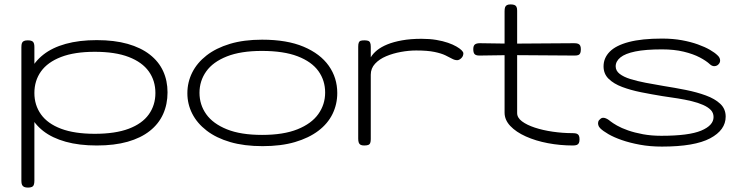

<svg xmlns="http://www.w3.org/2000/svg" viewBox="-20 -649 3347 871"><path d="M419 11Q339 11 278 -6Q217 -23 176.5 -54.5Q136 -86 115.5 -129.5Q95 -173 95 -227Q95 -281 115.5 -325Q136 -369 176.5 -401Q217 -433 278 -450Q339 -467 419 -467Q499 -467 559 -450Q619 -433 659.5 -401.5Q700 -370 720 -326.5Q740 -283 740 -230Q740 -176 720 -131.5Q700 -87 659.5 -55Q619 -23 559 -6Q499 11 419 11ZM107 202Q96 202 89.5 199Q83 196 80 189.5Q77 183 77 172V-435Q77 -447 79.5 -453.5Q82 -460 88.5 -463Q95 -466 106 -466Q123 -466 129.5 -459.5Q136 -453 136 -436V171Q136 182 133.5 189Q131 196 124.5 199Q118 202 107 202ZM410 -42Q503 -42 564 -65Q625 -88 655 -130Q685 -172 685 -227Q685 -283 655 -325Q625 -367 564 -390.5Q503 -414 410 -414Q318 -414 257 -390.5Q196 -367 166 -325Q136 -283 136 -227Q136 -172 166 -130Q196 -88 257 -65Q318 -42 410 -42Z M1171 14Q1088 14 1024.5 -4.5Q961 -23 917.5 -56.5Q874 -90 852 -133.5Q830 -177 830 -226Q830 -276 852 -320Q874 -364 917 -397.5Q960 -431 1023 -450Q1086 -469 1169 -469Q1282 -469 1357.5 -437Q1433 -405 1471.5 -350.5Q1510 -296 1510 -227Q1510 -176 1488.5 -132Q1467 -88 1424 -55.5Q1381 -23 1318 -4.5Q1255 14 1171 14ZM1169 -37Q1266 -37 1329.5 -62.5Q1393 -88 1424 -131.5Q1455 -175 1455 -229Q1455 -284 1424.5 -326.5Q1394 -369 1330.5 -393.5Q1267 -418 1168 -418Q1072 -418 1009 -393Q946 -368 915.5 -325Q885 -282 885 -228Q885 -174 915.5 -131Q946 -88 1009 -62.5Q1072 -37 1169 -37Z M1632 11Q1622 11 1616 8Q1610 5 1607.5 -2Q1605 -9 1605 -20V-437Q1605 -449 1607.5 -455.5Q1610 -462 1616 -464Q1622 -466 1633 -466Q1643 -466 1649.5 -464Q1656 -462 1659 -455.5Q1662 -449 1662 -437V-389Q1672 -406 1690.5 -421Q1709 -436 1737 -447.5Q1765 -459 1804 -466Q1843 -473 1892 -473Q1929 -473 1959 -468Q1989 -463 2012 -455Q2035 -447 2050.5 -438Q2066 -429 2074 -421Q2082 -413 2082 -407Q2082 -394 2072.5 -385Q2063 -376 2054 -376Q2043 -376 2031 -382.5Q2019 -389 2000.5 -398Q1982 -407 1950.5 -413.5Q1919 -420 1868 -420Q1835 -420 1799 -413.5Q1763 -407 1732 -394Q1701 -381 1681.5 -360Q1662 -339 1662 -310V-18Q1662 -7 1659.5 -0.5Q1657 6 1650.5 8.5Q1644 11 1632 11Z M2579 11Q2521 11 2465.5 0.5Q2410 -10 2365.5 -30Q2321 -50 2295 -77.5Q2269 -105 2269 -138V-598Q2269 -610 2271.5 -616.5Q2274 -623 2280 -626Q2286 -629 2296 -629Q2307 -629 2313.5 -626.5Q2320 -624 2323 -618Q2326 -612 2326 -601V-136Q2326 -115 2348 -98.5Q2370 -82 2406.5 -70Q2443 -58 2488 -51.5Q2533 -45 2578 -45Q2590 -45 2596.5 -42.5Q2603 -40 2606 -34Q2609 -28 2609 -17Q2609 -6 2606 0Q2603 6 2596.5 8.5Q2590 11 2579 11ZM2157 -453 2295 -451 2585 -453Q2596 -453 2602.5 -450.5Q2609 -448 2612 -442Q2615 -436 2615 -426Q2615 -415 2612.5 -408.5Q2610 -402 2604 -399.5Q2598 -397 2587 -397L2295 -399L2155 -397Q2139 -397 2133 -403.5Q2127 -410 2127 -426Q2127 -441 2134 -447Q2141 -453 2157 -453Z M2983 16Q2929 16 2883 7.5Q2837 -1 2801 -13.5Q2765 -26 2740 -40.5Q2715 -55 2703 -67Q2696 -74 2694 -82Q2692 -90 2694 -97Q2696 -104 2702 -108Q2710 -117 2722.5 -114Q2735 -111 2749 -99Q2759 -91 2779 -79.5Q2799 -68 2829 -57.5Q2859 -47 2897 -40Q2935 -33 2980 -33Q3105 -33 3161 -56.5Q3217 -80 3217 -118Q3217 -137 3204.5 -150Q3192 -163 3169.5 -173Q3147 -183 3118 -190Q3089 -197 3055 -202.5Q3021 -208 2985 -213Q2936 -221 2888.5 -230.5Q2841 -240 2802.5 -254.5Q2764 -269 2741 -291.5Q2718 -314 2718 -348Q2718 -386 2746 -414.5Q2774 -443 2833 -458.5Q2892 -474 2983 -474Q3033 -474 3073.5 -466.5Q3114 -459 3146 -447.5Q3178 -436 3200.5 -423Q3223 -410 3235 -398Q3245 -389 3246.5 -378Q3248 -367 3241 -359Q3234 -350 3222.5 -349Q3211 -348 3201 -357Q3184 -373 3154.5 -388.5Q3125 -404 3082 -414.5Q3039 -425 2983 -425Q2908 -425 2862 -415.5Q2816 -406 2794.5 -388.5Q2773 -371 2773 -348Q2773 -328 2791 -314Q2809 -300 2839.5 -290.5Q2870 -281 2909 -273.5Q2948 -266 2990 -259Q3041 -251 3091 -241Q3141 -231 3182 -216Q3223 -201 3247.5 -178Q3272 -155 3272 -120Q3272 -59 3201.5 -21.5Q3131 16 2983 16Z"/></svg>

Font: Fredoka Expanded Light
Style: Regular
Weight: 300
Width: 7
Designer: Ben Nathan
Foundry: Milena B. Brandão, Ben Nathan
Version: Version 2.001